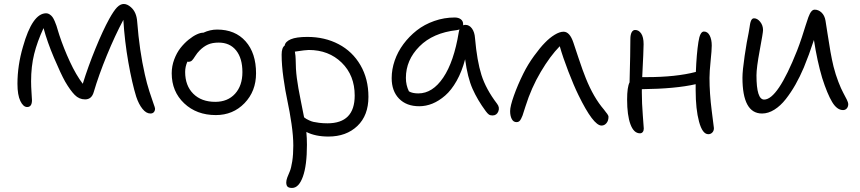

<svg xmlns="http://www.w3.org/2000/svg" viewBox="-20 -614 4283 956"><path d="M115.2 -81.1Q95.7 -81.1 81.3 -111.1Q66.9 -141.1 66.9 -196.8Q66.9 -288.1 94.2 -380.9Q141.1 -547.9 210 -547.9Q219.2 -547.9 227.5 -542.2Q235.8 -536.6 241.2 -529.3Q246.6 -522 252.4 -508.5Q258.3 -495.1 261.2 -485.8Q264.2 -476.6 268.8 -460.7Q273.4 -444.8 275.9 -438Q297.4 -373 327.9 -307.1Q358.4 -241.2 392.1 -196.8Q418.9 -283.2 455.6 -372.8Q492.2 -462.4 523.9 -520Q546.4 -560.5 562.7 -577.4Q579.1 -594.2 596.2 -594.2Q613.8 -594.2 631.8 -578.1Q659.7 -554.2 663.1 -505.9Q674.3 -361.3 701.2 -243.2Q710.9 -199.2 723.9 -158.7Q736.8 -118.2 744.4 -97.9Q752 -77.6 752 -73.2Q752 -62.5 746.1 -55.7Q740.2 -48.8 729 -48.8Q708 -48.8 689.5 -71.8Q670.9 -94.7 658.2 -132.8Q637.7 -198.7 619.1 -303.7Q600.6 -408.7 594.2 -515.1Q552.7 -437.5 512.2 -338.9Q471.7 -240.2 446.8 -155.8Q436.5 -119.1 403.8 -119.1Q374 -119.1 352.1 -141.4Q330.1 -163.6 304.2 -208Q282.7 -246.6 249 -325.9Q215.3 -405.3 196.8 -474.1Q165.5 -406.7 150.1 -345Q134.8 -283.2 134.8 -209Q134.8 -184.1 137 -152.3Q139.2 -120.6 139.2 -115.2Q139.2 -81.1 115.2 -81.1Z M1054.7 -41Q959 -41 897 -99.6Q835 -158.2 835 -249Q835 -284.7 847.4 -317.9Q859.9 -351.1 878.4 -374.8Q897 -398.4 918.9 -416.3Q940.9 -434.1 960.2 -442.9Q979.5 -451.7 992.7 -451.2Q1026.4 -466.8 1061 -466.8Q1150.9 -466.8 1202.9 -408.2Q1254.9 -349.6 1254.9 -249Q1254.9 -159.7 1197.5 -100.3Q1140.1 -41 1054.7 -41ZM901.9 -255.9Q901.9 -187.5 942.4 -147.2Q982.9 -106.9 1051.8 -106.9Q1113.8 -106.9 1150.4 -147.2Q1187 -187.5 1187 -254.9Q1187 -323.7 1155.8 -362.8Q1124.5 -401.9 1068.8 -401.9Q1037.1 -401.9 1015.6 -392.3Q994.1 -382.8 974.1 -362.8Q961.9 -350.6 952.1 -335Q942.4 -319.3 936 -313Q929.7 -306.6 918 -306.2Q916 -307.1 913.1 -307.1Q901.9 -282.2 901.9 -255.9Z M1615.2 65.9Q1550.3 65.9 1505.4 43Q1508.3 74.7 1508.3 106.9Q1508.3 210 1488 265.9Q1467.8 321.8 1434.1 321.8Q1418.9 321.8 1412.1 315.7Q1405.3 309.6 1405.3 293.9Q1405.3 283.7 1410.6 269.3Q1416 254.9 1422.9 239.3Q1429.7 223.6 1435.1 189.5Q1440.4 155.3 1440.4 110.8Q1440.4 63.5 1431.4 2Q1422.4 -59.6 1411.4 -110.4Q1400.4 -161.1 1391.4 -225.3Q1382.3 -289.6 1382.3 -341.8Q1382.3 -376.5 1397.5 -387.2Q1400.4 -406.7 1428 -418.5Q1455.6 -430.2 1510.3 -430.2Q1597.2 -430.2 1666 -394Q1734.9 -357.9 1774.7 -289.6Q1814.5 -221.2 1814.5 -131.8Q1814.5 -39.1 1759.3 13.4Q1704.1 65.9 1615.2 65.9ZM1452.1 -319.8Q1452.1 -271 1458 -225.3Q1463.9 -179.7 1477.5 -113.3Q1491.2 -46.9 1494.1 -29.8Q1502.9 -23.4 1505.1 -22Q1507.3 -20.5 1519 -14.9Q1530.8 -9.3 1540.8 -7.1Q1550.8 -4.9 1569.3 -2.4Q1587.9 0 1610.4 0Q1746.1 0 1746.1 -138.2Q1746.1 -238.8 1681.4 -302Q1616.7 -365.2 1517.1 -365.2Q1502 -365.2 1448.2 -356.9Q1452.1 -334.5 1452.1 -319.8Z M2067.4 -85Q2003.9 -85 1967 -122.8Q1930.2 -160.6 1930.2 -225.1Q1930.2 -268.6 1945.3 -312.5Q1960.4 -356.4 1988.8 -394.5Q2017.1 -432.6 2054.9 -462.4Q2092.8 -492.2 2142.1 -509.5Q2191.4 -526.9 2244.1 -526.9Q2262.7 -526.9 2274.4 -518.1Q2286.1 -509.3 2286.1 -493.2V-487.8Q2289.6 -490.2 2297.4 -490.2Q2316.9 -490.2 2330.1 -471.9Q2343.3 -453.6 2345.2 -423.8Q2355 -311 2377.2 -240.7Q2399.4 -170.4 2455.1 -97.2Q2469.2 -79.1 2461.2 -59.1Q2453.1 -39.1 2432.1 -39.1Q2420.9 -39.1 2414.1 -43.9Q2407.2 -48.8 2398.9 -60.1Q2357.4 -116.2 2332.8 -171.9Q2308.1 -227.5 2295.9 -318.8Q2279.8 -257.8 2253.7 -211.4Q2227.5 -165 2196.5 -138.2Q2165.5 -111.3 2133.1 -98.1Q2100.6 -85 2067.4 -85ZM2001 -226.1Q2001 -189.9 2016.1 -159.2Q2033.2 -148.9 2063 -148.9Q2133.8 -148.9 2187 -227.8Q2240.2 -306.6 2264.2 -453.1Q2265.6 -461.4 2268.1 -467.8Q2264.6 -465.8 2253.9 -463.9Q2135.7 -450.7 2068.4 -382.8Q2001 -314.9 2001 -226.1Z M2551.8 -5.9Q2536.1 -5.9 2528.1 -21.5Q2520 -37.1 2520 -61Q2520 -85 2538.8 -137.9Q2557.6 -190.9 2585.9 -248Q2608.4 -293.5 2639.4 -335.9Q2670.4 -378.4 2692.9 -400.9Q2716.8 -425.8 2741.7 -440.9Q2766.6 -456.1 2786.1 -456.1Q2816.9 -456.1 2835 -401.9Q2836.9 -396 2859.9 -327.1Q2882.8 -258.3 2897 -224.1Q2935.5 -128.4 2986.8 -68.8Q2990.2 -64 2995.6 -57.1Q3001 -50.3 3003.4 -47.1Q3005.9 -43.9 3007.8 -39.8Q3009.8 -35.6 3009.8 -32.2Q3009.8 -13.2 2999.8 -1Q2989.7 11.2 2975.1 11.2Q2934.1 11.2 2859.9 -141.1Q2837.4 -187 2809.8 -258.5Q2782.2 -330.1 2767.1 -383.8Q2719.2 -335 2672.4 -255.9Q2625.5 -176.8 2596.7 -85Q2593.8 -77.1 2589.1 -61.5Q2584.5 -45.9 2581.8 -38.8Q2579.1 -31.7 2574.5 -22.5Q2569.8 -13.2 2564.5 -9.5Q2559.1 -5.9 2551.8 -5.9Z M3166.5 49.8Q3135.7 49.8 3119.1 4.9Q3102.5 -40 3102.5 -118.2Q3102.5 -180.2 3114.7 -204.1Q3118.7 -350.6 3118.7 -419.9Q3118.7 -440.9 3125 -452.9Q3131.3 -464.8 3142.6 -464.8Q3160.6 -464.8 3172.6 -447Q3184.6 -429.2 3184.6 -394Q3184.6 -365.7 3177.7 -230H3199.7Q3345.2 -230 3444.8 -255.9Q3448.2 -345.2 3457.5 -404.8Q3465.3 -457 3484.9 -457Q3503.4 -457 3513.7 -437.3Q3523.9 -417.5 3523.9 -387.2Q3523.9 -364.7 3518.3 -310.8Q3512.7 -256.8 3512.7 -226.1Q3512.7 -149.9 3523.7 -63.2Q3534.7 23.4 3534.7 23.9Q3534.7 37.6 3526.6 45.9Q3518.6 54.2 3506.8 54.2Q3477.5 54.2 3460.7 -8.1Q3443.8 -70.3 3443.8 -165V-194.8Q3344.7 -171.9 3175.8 -169.9V-152.8Q3175.8 -101.1 3180.7 -39.1Q3185.5 22.9 3185.5 25.9Q3185.5 36.6 3180.4 43.2Q3175.3 49.8 3166.5 49.8Z M3774.4 -48.8Q3676.8 -48.8 3676.8 -227.1Q3676.8 -261.7 3687.7 -335.9Q3698.7 -410.2 3707.5 -450.2Q3708.5 -456.5 3710 -464.8Q3711.4 -473.1 3712.2 -478Q3712.9 -482.9 3713.9 -489.3Q3714.8 -495.6 3715.8 -499.5Q3716.8 -503.4 3718.3 -507.8Q3719.7 -512.2 3721.2 -514.4Q3722.7 -516.6 3724.6 -518.8Q3726.6 -521 3729 -522Q3731.4 -522.9 3734.4 -522.9Q3751 -522.9 3765.1 -505.4Q3779.3 -487.8 3779.3 -463.9Q3779.3 -451.7 3762.9 -364Q3746.6 -276.4 3746.6 -238.8Q3746.6 -118.2 3784.7 -118.2Q3852.1 -118.2 3948.7 -361.8Q3960.9 -393.1 3972.7 -428.7Q3984.4 -464.4 3991 -486.3Q3997.6 -508.3 4004.9 -528.1Q4012.2 -547.9 4019.8 -556.9Q4027.3 -565.9 4036.6 -565.9Q4055.2 -565.9 4070.6 -551.5Q4085.9 -537.1 4090.3 -511.2Q4092.3 -500.5 4100.1 -448.5Q4107.9 -396.5 4115 -356.4Q4122.1 -316.4 4130.4 -282.2Q4140.6 -242.2 4154.3 -206.8Q4168 -171.4 4178.5 -152.3Q4189 -133.3 4196.3 -118.2Q4203.6 -103 4203.6 -96.2Q4203.6 -82.5 4196.3 -74.2Q4189 -65.9 4177.7 -65.9Q4147.5 -65.9 4123.3 -106.2Q4099.1 -146.5 4073.7 -226.1Q4048.8 -310.1 4032.7 -415Q4008.3 -340.3 3982.4 -277.8Q3962.9 -231.9 3940.9 -193.1Q3918.9 -154.3 3892.6 -120.6Q3866.2 -86.9 3835.7 -67.9Q3805.2 -48.8 3774.4 -48.8Z"/></svg>

Font: Shantell Sans Irregular Bouncy
Style: Regular
Weight: 300
Designer: Stephen Nixon, Anya Danilova, Shantell Martin
Foundry: Arrow Type
Version: Version 1.006;[9816181b4]